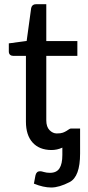

<svg xmlns="http://www.w3.org/2000/svg" viewBox="-20 -690 411 893"><path d="M100.6 -124V-430.2H41Q32.7 -430.2 26.9 -435.3Q21 -440.4 21 -450.7V-488.3L104 -499.5L125 -652.8Q129.4 -670.4 147 -670.4H195.3V-499H339.8V-430.2H195.3V-130.4Q195.3 -100.1 210.4 -84.7Q225.6 -69.3 244.1 -69.3Q262.7 -69.3 272.5 -73Q282.2 -76.7 289.3 -81.1Q296.4 -85.4 301.3 -88.9Q306.2 -92.3 310.5 -92.3H352.5V23.9Q352.5 131.8 303.7 157Q254.9 182.1 218.3 182.1Q181.6 182.1 137.7 164.1L145 125.5Q149.4 106.4 166.5 106.4Q172.9 106.4 184.6 110.1Q196.3 113.8 212.4 113.8Q243.2 113.8 256.6 93Q270 72.3 270 30.8V-3.4Q246.1 7.8 218.8 7.8Q162.6 7.3 131.6 -27.1Q100.6 -61.5 100.6 -124Z"/></svg>

Font: Lato-Medium
Style: Regular
Weight: 500
Designer: Lukasz Dziedzic
Foundry: tyPoland Lukasz Dziedzic
Version: Version 2.006; 2014-01-15